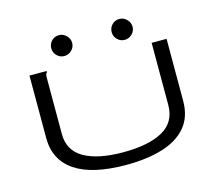

<svg xmlns="http://www.w3.org/2000/svg" viewBox="-113 -942 1225 1093"><g transform="rotate(-15 500.0 -395.5)"><path d="M502 11Q303 11 201.5 -57Q100 -125 100 -255V-623H201V-616Q195 -610 193.5 -603Q192 -596 192 -579V-254Q192 -156 274 -109.5Q356 -63 504 -63Q654 -63 737 -109.5Q820 -156 820 -257V-623H908V-258Q908 -164 858 -104.5Q808 -45 716.5 -17Q625 11 502 11ZM321 -679Q296 -679 278 -697Q260 -715 260 -740Q260 -766 277.5 -784Q295 -802 321 -802Q346 -802 364.5 -783.5Q383 -765 383 -740Q383 -715 364.5 -697Q346 -679 321 -679ZM677 -679Q652 -679 634 -697Q616 -715 616 -740Q616 -766 633.5 -784Q651 -802 677 -802Q702 -802 720.5 -783.5Q739 -765 739 -740Q739 -715 720.5 -697Q702 -679 677 -679Z"/></g></svg>

Font: Inconsolata UltraExpanded
Style: Regular
Weight: 400
Width: 9
Monospace: yes
Designer: Raph Levien, Cyreal, Brenton Simpson
Foundry: Raph Levien, Cyreal, Google
Version: Version 3.000; ttfautohint (v1.8.2.53-6de2)